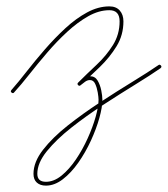

<svg xmlns="http://www.w3.org/2000/svg" viewBox="-20 -286 526 602"><path d="M24 4Q21 8 16 4Q12 1 16 -4Q38 -29 64.5 -63Q91 -97 121.5 -132Q152 -167 185 -197.5Q218 -228 253 -247Q288 -266 323 -266Q344 -266 355.5 -253Q367 -240 367 -219Q367 -176 345.5 -141Q324 -106 293 -76Q262 -46 233 -19Q229 -15 225 -19Q221 -23 225 -27Q252 -54 282.5 -82.5Q313 -111 334 -144.5Q355 -178 355 -219Q355 -254 323 -254Q290 -254 256.5 -235Q223 -216 190.5 -186Q158 -156 128 -121Q98 -86 72 -53Q46 -20 24 4Q24 4 24 4Q24 4 24 4ZM233 -19Q229 -15 225 -19Q221 -23 225 -27Q232 -34 241.5 -40.5Q251 -47 262 -47Q278 -47 286 -33.5Q294 -20 297.5 -2.5Q301 15 301 27Q301 50 291.5 84Q282 118 265 155Q248 192 225.5 224Q203 256 177 276Q151 296 124 296Q106 296 95.5 286.5Q85 277 85 259Q85 222 115 183.5Q145 145 192.5 107.5Q240 70 293.5 35Q347 0 396 -30Q445 -60 477 -82Q477 -82 477 -82Q477 -82 477 -82Q481 -85 485 -80Q488 -76 483 -72Q453 -51 405 -21.5Q357 8 304 42.5Q251 77 204 114Q157 151 127 188Q97 225 97 259Q97 284 124 284Q149 284 173 264.5Q197 245 218 214Q239 183 255 147.5Q271 112 280 80Q289 48 289 27Q289 19 286.5 4Q284 -11 278.5 -23Q273 -35 262 -35Q254 -35 246.5 -29.5Q239 -24 233 -19Q233 -19 233 -19Q233 -19 233 -19Z"/></svg>

Font: FRB American Cursive Thin
Style: Italic
Weight: 100
Italic angle: -25°
Version: Version 2.0;Modular Font Editor K font №1